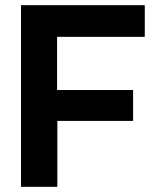

<svg xmlns="http://www.w3.org/2000/svg" viewBox="-20 -720 595 740"><path d="M61 0V-700H538V-578H200V-373H493V-254H201V0Z"/></svg>

Font: Georama SemiBold
Style: Regular
Weight: 600
Designer: Jean-Baptiste Levee
Foundry: Production Type
Version: Version 1.000